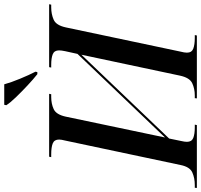

<svg xmlns="http://www.w3.org/2000/svg" viewBox="-64 -930 971 928"><g transform="rotate(-90 422.0 -465.5)"><path d="M-22 0 -21 -10H-8Q26 -10 53 -22Q80 -34 89 -79L207 -636Q212 -655 212 -666Q212 -689 193.5 -696.5Q175 -704 140 -704H127L129 -714H433L431 -704H418Q385 -704 359 -692Q333 -680 323 -635L222 -154L626 -577L639 -636Q643 -655 643 -666Q643 -689 624.5 -696.5Q606 -704 573 -704H560L562 -714H866L864 -704H851Q818 -704 791 -692Q764 -680 754 -633L637 -79Q632 -60 632 -48Q632 -25 651 -17.5Q670 -10 704 -10H717L715 0H411L412 -10H425Q458 -10 484.5 -22.5Q511 -35 521 -82L622 -558L217 -134L205 -76Q201 -59 201 -48Q201 -25 219.5 -17.5Q238 -10 271 -10H284L282 0ZM528 -771Q504 -790 473.5 -818.5Q443 -847 416.5 -874.5Q390 -902 378 -921L380 -931H479Q488 -898 506 -854.5Q524 -811 540 -780L538 -771Z"/></g></svg>

Font: Noto Serif Display Medium
Style: Italic
Weight: 500
Italic angle: -12°
Designer: Monotype Design Team
Foundry: Monotype Imaging Inc.
Version: Version 2.009